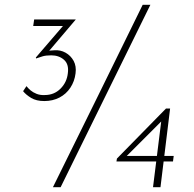

<svg xmlns="http://www.w3.org/2000/svg" viewBox="-20 -778 806 798"><path d="M164 -358Q131 -358 109.5 -371Q88 -384 76 -399L90 -420Q97 -411 107 -402.5Q117 -394 132 -388Q147 -382 166 -383Q205 -383 231.5 -409.5Q258 -436 262 -474Q267 -511 246 -529.5Q225 -548 193 -548Q171 -548 157.5 -544Q144 -540 130 -535L129 -539L252 -682L262 -670H118L122 -697H295L171 -551L146 -552Q157 -560 173 -564.5Q189 -569 206 -569Q231 -571 252.5 -559Q274 -547 286 -525Q298 -503 294 -473Q290 -440 272.5 -413.5Q255 -387 227 -372.5Q199 -358 164 -358ZM605 -758Q511 -568 418.5 -379Q326 -190 232 0H200Q294 -190 387 -379Q480 -568 573 -758ZM702 -130 699 -107H464L466 -119L670 -327H687L647 0H616L652 -289L660 -283L496 -119L491 -130Z"/></svg>

Font: Josefin Sans Thin ExtraLight
Style: Italic
Weight: 250
Italic angle: -7°
Version: Version 2.000